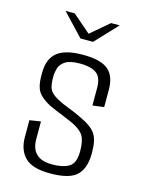

<svg xmlns="http://www.w3.org/2000/svg" viewBox="-100 -683 560 750"><g transform="rotate(15 180.0 -308.5)"><path d="M71 -623H108L181 -560L255 -623H290L206 -534H155ZM176 6Q105 6 75 -23.5Q45 -53 45 -106V-174L90 -181V-108Q90 -88 97 -70.5Q104 -53 122.5 -41.5Q141 -30 176 -30Q219 -30 243.5 -45Q268 -60 268 -108Q268 -150 255.5 -170.5Q243 -191 207 -208Q198 -212 177.5 -220.5Q157 -229 136.5 -237.5Q116 -246 108 -250Q71 -270 58 -291.5Q45 -313 45 -353V-365Q45 -422 77.5 -448.5Q110 -475 182 -475Q253 -475 283.5 -450Q314 -425 314 -369V-299L268 -293V-364Q268 -408 245 -423.5Q222 -439 180 -439Q139 -439 120 -426.5Q101 -414 96 -396Q91 -378 91 -362Q91 -325 99.5 -310Q108 -295 133 -281Q153 -270 183.5 -258.5Q214 -247 237 -235Q281 -215 297.5 -190.5Q314 -166 314 -119V-110Q314 -52 284.5 -23Q255 6 176 6Z"/></g></svg>

Font: Smooch Sans
Style: Regular
Weight: 400
Designer: Robert E. Leuschke
Foundry: Robert E. Leuschke
Version: Version 1.010; ttfautohint (v1.8.3)